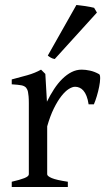

<svg xmlns="http://www.w3.org/2000/svg" viewBox="-20 -747 436 767"><path d="M376 -450.7Q380.4 -447.8 380.1 -433.6Q379.9 -419.4 376.2 -400.9Q372.6 -382.3 366.7 -362.8Q360.8 -343.3 355 -330.1H334Q331.1 -349.6 325.7 -363.3Q320.3 -377 313.2 -385Q306.2 -393.1 297.6 -396.7Q289.1 -400.4 279.8 -400.4Q269 -400.4 254.6 -391.4Q240.2 -382.3 225.1 -363Q210 -343.8 195.1 -313.7Q180.2 -283.7 168.5 -242.2V-50.8Q168.5 -43.5 186.8 -35.6Q205.1 -27.8 251 -21V0H26.9V-21Q59.1 -28.3 77.1 -35.4Q95.2 -42.5 95.2 -50.8V-335Q95.2 -351.1 94.2 -362.1Q93.3 -373 91.8 -379.9Q90.3 -386.7 88.1 -390.6Q85.9 -394.5 84 -397Q80.6 -400.4 76.4 -402.6Q72.3 -404.8 65.7 -406.2Q59.1 -407.7 49.8 -408.4Q40.5 -409.2 26.9 -410.2V-429.7Q58.6 -438 89.1 -446.5Q119.6 -455.1 144 -468.8L161.1 -451.7L167.5 -340.8Q180.7 -367.7 196 -391.1Q211.4 -414.6 229 -431.9Q246.6 -449.2 265.9 -459Q285.2 -468.8 306.2 -468.8Q321.8 -468.8 339.8 -464.8Q357.9 -460.9 376 -450.7ZM198.7 -511.2Q189.9 -512.7 183.1 -516.6Q176.3 -520.5 170.9 -524.9L285.2 -727.1Q291 -726.6 300.5 -725.3Q310.1 -724.1 320.6 -722.7Q331.1 -721.2 340.8 -719.2Q350.6 -717.3 356 -715.8L367.2 -696.8Z"/></svg>

Font: Noto Serif Devanagari
Style: Regular
Weight: 400
Designer: Monotype Design Team
Foundry: Monotype Imaging Inc.
Version: Version 1.01